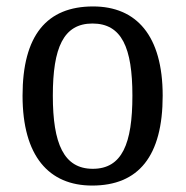

<svg xmlns="http://www.w3.org/2000/svg" viewBox="-20 -566 576 596"><path d="M266 10C410 10 485 -81 485 -269C485 -456 403 -546 269 -546C125 -546 50 -456 50 -269C50 -81 132 10 266 10ZM268 -42C178 -42 144 -120 144 -269C144 -418 177 -493 267 -493C358 -493 391 -418 391 -269C391 -120 359 -42 268 -42Z"/></svg>

Font: Noto Serif Armenian SemiCondensed
Style: Regular
Weight: 400
Width: 4
Designer: Monotype Design Team
Foundry: Monotype Imaging Inc.
Version: Version 2.008